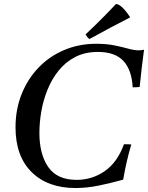

<svg xmlns="http://www.w3.org/2000/svg" viewBox="-20 -931 744 965"><path d="M359 14Q220 14 139 -66Q58 -146 58 -291Q58 -381 88.5 -457.5Q119 -534 173.5 -591Q228 -648 302.5 -679.5Q377 -711 464 -711Q515 -711 554.5 -703Q594 -695 624.5 -686.5Q655 -678 677 -678Q683 -678 691 -679Q699 -680 704 -681Q698 -638 692.5 -591.5Q687 -545 682 -494Q673 -493 664.5 -492.5Q656 -492 647 -492Q642 -580 600 -625Q558 -670 472 -670Q407 -670 358 -644.5Q309 -619 274.5 -576Q240 -533 218.5 -479.5Q197 -426 187.5 -370Q178 -314 178 -263Q178 -156 222.5 -91.5Q267 -27 365 -27Q443 -27 506.5 -71Q570 -115 603 -206Q611 -206 621.5 -206Q632 -206 640 -205Q627 -162 617 -118Q607 -74 599 -28Q538 -11 477.5 1.5Q417 14 359 14ZM633 -846V-843Q588 -820 535 -792Q482 -764 430 -735Q423 -739 419 -744.5Q415 -750 410 -758Q490 -833 563 -911Q579 -910 598.5 -890Q618 -870 633 -846Z"/></svg>

Font: Castoro
Style: Italic
Weight: 400
Italic angle: -11°
Designer: John Hudson with Paul Hanslow, assisted by Kaja Sojewska.
Foundry: Tiro Typeworks Ltd.
Version: Version 2.04